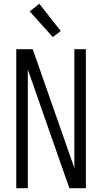

<svg xmlns="http://www.w3.org/2000/svg" viewBox="-20 -995 540 1015"><path d="M66 0V-735H153L373 -107V-735H434V0H347L312 -99L127 -628V0ZM259 -799 137 -935 188 -975 301 -831Z"/></svg>

Font: Iosevka Curly Light
Style: Regular
Weight: 300
Monospace: yes
Designer: Belleve Invis
Foundry: Belleve Invis
Version: Version 22.1.2; ttfautohint (v1.8.4)